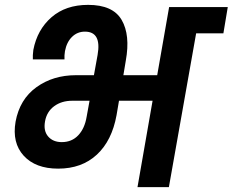

<svg xmlns="http://www.w3.org/2000/svg" viewBox="-20 -769 956 789"><path d="M234 -185Q275 -185 301.5 -213Q328 -241 336 -289L348 -355H277Q233 -355 202.5 -332.5Q172 -310 165 -270Q158 -231 178 -208Q198 -185 234 -185ZM219 -76Q126 -76 77.5 -129Q29 -182 44 -269Q61 -361 129.5 -410.5Q198 -460 292 -460H366L381 -543Q398 -639 329 -639Q298 -639 276 -617.5Q254 -596 247 -559Q244 -541 245 -525H115Q114 -541 117 -564Q133 -647 191.5 -698Q250 -749 342 -749Q444 -749 480 -687Q516 -625 497 -520L487 -460H626L675 -740H916L898 -632H786L674 0H545L607 -355H469L459 -296Q440 -191 378 -133.5Q316 -76 219 -76Z"/></svg>

Font: Poppins SemiBold
Style: Italic
Weight: 600
Italic angle: -10°
Designer: Ninad Kale (Devanagari), Jonny Pinhorn (Latin)
Foundry: Indian Type Foundry
Version: Version 3.200;PS 1.000;hotconv 16.6.54;makeotf.lib2.5.65590